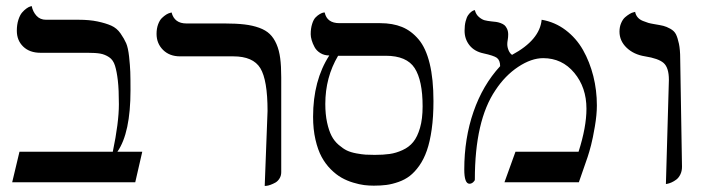

<svg xmlns="http://www.w3.org/2000/svg" viewBox="-20 -598 2311 630"><path d="M237.8 -533.2H130.9C118.2 -533.2 107.8 -537.5 99.9 -546.1C91.9 -554.8 86.6 -565.4 84 -578.1L79.1 -576.7C75.5 -575.7 71.4 -573.5 66.7 -570.1C61.9 -566.7 57.2 -562.3 52.5 -556.9C47.8 -551.5 43.7 -543.5 40.3 -533C36.9 -522.4 35.2 -510.4 35.2 -497.1C35.2 -475.9 42.2 -458.6 56.2 -445.1C70.1 -431.6 89 -424.8 112.8 -424.8H267.1C285 -424.8 299 -423.9 309.1 -422.1C319.2 -420.3 328.8 -416.4 337.9 -410.4C347 -404.4 353.5 -395 357.4 -382.3C361.3 -369.6 364.4 -353.4 366.7 -333.5C369 -313.6 370.1 -287.8 370.1 -255.9C370.1 -215.8 363.4 -163.9 350.1 -100.1H43.9L20 0H423.8L446.8 -100.1H365.2C393.9 -141.4 408.2 -208.7 408.2 -301.8C408.2 -328.1 408 -348.2 407.5 -362.1C407 -375.9 405.7 -392.6 403.6 -412.1C401.4 -431.6 398.3 -446.3 394 -456.1C389.8 -465.8 383.6 -476.6 375.5 -488.3C367.4 -500 357.2 -508.5 345 -513.9C332.8 -519.3 317.8 -523.8 300 -527.6C282.3 -531.3 261.6 -533.2 237.8 -533.2Z M848.6 12.2 854.5 11.7C858.1 11.4 862.5 10.3 867.9 8.3C873.3 6.3 878.6 3.9 883.8 1C889 -2 893.5 -6.4 897.2 -12.5C901 -18.5 902.8 -25.4 902.8 -33.2V-344.2C902.8 -368.7 901.7 -389.6 899.4 -407C897.1 -424.4 893.1 -439.9 887.2 -453.4C881.3 -466.9 874 -477.9 865.2 -486.3C856.4 -494.8 844.9 -501.6 830.6 -506.8C816.2 -512 800.1 -515.7 782.2 -517.8C764.3 -519.9 742.8 -521 717.8 -521H591.8C565.4 -521 549.2 -533 543 -557.1L538.1 -555.7C534.5 -555 530.4 -553.2 525.6 -550.3C520.9 -547.4 516.1 -543.5 511.2 -538.8C506.3 -534.1 502.2 -527.2 498.8 -518.1C495.4 -509 493.7 -498.5 493.7 -486.8C493.7 -466 500.7 -448.5 514.9 -434.3C529.1 -420.2 547.7 -413.1 570.8 -413.1H745.6C788.9 -413.1 818.4 -400.1 834.2 -374.3C850 -348.4 857.9 -301.6 857.9 -233.9Z M1245.6 -415C1291.5 -415 1323.2 -401.5 1340.6 -374.5C1358 -347.5 1366.7 -305.7 1366.7 -249C1366.7 -221.7 1363.9 -198.2 1358.2 -178.5C1352.5 -158.8 1345.1 -143.3 1335.9 -132.1C1326.8 -120.8 1315.1 -112 1300.8 -105.5C1286.5 -99 1272.4 -94.7 1258.5 -92.8C1244.7 -90.8 1228.4 -89.8 1209.5 -89.8C1197.4 -89.8 1187.5 -90.1 1179.7 -90.6C1171.9 -91.1 1161.8 -92.4 1149.4 -94.7C1137 -97 1126.6 -100.2 1118.2 -104.2C1109.7 -108.3 1100.7 -114.5 1091.1 -122.8C1081.5 -131.1 1073.7 -141 1067.9 -152.3C1062 -163.7 1057.1 -178.4 1053.2 -196.3C1049.3 -214.2 1047.4 -234.4 1047.4 -256.8C1047.4 -315.1 1061.4 -367.8 1089.4 -415ZM1206.5 11.2C1221.8 11.2 1235.7 10.4 1248 8.8C1260.4 7.2 1273.6 3.9 1287.6 -1C1301.6 -5.9 1314 -12.5 1324.7 -20.8C1335.4 -29.1 1345.8 -40.2 1355.7 -54.2C1365.6 -68.2 1373.9 -84.7 1380.6 -103.8C1387.3 -122.8 1392.6 -146.1 1396.5 -173.6C1400.4 -201.1 1402.3 -231.9 1402.3 -266.1C1402.3 -314.3 1398.2 -355.4 1389.9 -389.4C1381.6 -423.4 1369.5 -449.9 1353.5 -468.8C1337.6 -487.6 1319.4 -501.2 1299.1 -509.5C1278.7 -517.8 1254.9 -522 1227.5 -522H1093.8C1066.4 -522 1050.3 -533.7 1045.4 -557.1L1040.5 -556.6C1037.6 -556 1033.9 -554.4 1029.3 -551.8C1024.7 -549.2 1020.2 -545.6 1015.6 -541C1011.1 -536.5 1007.2 -529.3 1004.2 -519.5C1001.1 -509.8 999.5 -498.5 999.5 -485.8C999.5 -480 1000.6 -473.4 1002.7 -466.1C1004.8 -458.7 1008 -451.2 1012.2 -443.4C1016.4 -435.5 1022.8 -429 1031.2 -423.8C1039.7 -418.6 1049.5 -416 1060.5 -416C1025.1 -361.3 1007.3 -294.3 1007.3 -214.8C1007.3 -187.5 1009.9 -162.5 1015.1 -139.9C1020.3 -117.3 1027.1 -98.3 1035.4 -83C1043.7 -67.7 1053.7 -54.2 1065.4 -42.5C1077.1 -30.8 1088.9 -21.6 1100.8 -14.9C1112.7 -8.2 1125.4 -2.8 1138.9 1.2C1152.4 5.3 1164.5 8 1175 9.3C1185.6 10.6 1196.1 11.2 1206.5 11.2Z M1757.3 -533.2C1753.1 -488.9 1720.7 -450.5 1660.2 -418C1655.6 -420.9 1651.9 -425.8 1648.9 -432.6C1646 -439.5 1644.5 -446.3 1644.5 -453.1C1644.5 -457 1645 -461.8 1646 -467.3C1647 -472.8 1647.5 -478.7 1647.5 -484.9C1647.5 -492 1646.2 -498.2 1643.8 -503.4C1641.4 -508.6 1638.5 -512.6 1635.3 -515.4C1632 -518.1 1627.6 -520.5 1622.1 -522.5C1616.5 -524.4 1611.7 -525.6 1607.7 -526.1C1603.6 -526.6 1598.5 -527.2 1592.3 -527.8C1583.5 -528.8 1576.2 -530 1570.3 -531.5C1564.5 -533 1558.2 -536.5 1551.5 -542.2C1544.8 -547.9 1540.4 -555.5 1538.1 -564.9L1534.7 -564C1532.4 -563.3 1529.5 -561.7 1526.1 -559.1C1522.7 -556.5 1519.4 -552.9 1516.1 -548.3C1512.9 -543.8 1510.1 -537 1507.8 -528.1C1505.5 -519.1 1504.4 -508.8 1504.4 -497.1C1504.4 -478.8 1509.8 -463 1520.5 -449.5C1531.2 -436 1546.5 -427.1 1566.4 -422.9C1588.9 -418 1603.5 -413.1 1610.4 -408.2C1617.5 -402.7 1621.1 -393.6 1621.1 -380.9C1583 -339.5 1553.9 -289.7 1533.7 -231.4C1513.5 -173.2 1503.4 -110 1503.4 -42C1503.4 -10.7 1509.1 4.9 1520.5 4.9C1524.7 4.9 1528.7 3.3 1532.5 0C1536.2 -3.3 1538.1 -6.2 1538.1 -8.8C1538.1 -137.7 1560.5 -235.4 1605.5 -301.8C1626.6 -334 1651.6 -359.6 1680.4 -378.7C1709.2 -397.7 1736.5 -407.2 1762.2 -407.2C1803.5 -407.2 1837.6 -391.2 1864.3 -359.1C1891 -327.1 1904.3 -287.8 1904.3 -241.2C1904.3 -201.2 1895.7 -154.1 1878.4 -100.1H1671.4L1635.3 0H1879.4L1908.2 -83C1911.8 -93.8 1915.5 -106.6 1919.4 -121.6C1923.3 -136.6 1927.5 -157 1931.9 -182.9C1936.3 -208.7 1938.5 -231.8 1938.5 -252C1938.5 -285.2 1934.6 -317.3 1926.8 -348.4C1918.9 -379.5 1907.7 -408 1893.1 -433.8C1878.4 -459.7 1859.4 -481.5 1835.9 -499.3C1812.5 -517 1786.3 -528.3 1757.3 -533.2Z M2165 5.9 2170.4 4.9C2174 4.2 2178.4 2.8 2183.6 0.5C2188.8 -1.8 2194 -4.9 2199.2 -8.8C2204.4 -12.7 2208.8 -18.3 2212.4 -25.6C2216 -33 2217.8 -41.3 2217.8 -50.8L2211.9 -405.8C2211.9 -425 2210.5 -441.2 2207.8 -454.3C2205 -467.5 2201.7 -477.9 2198 -485.4C2194.3 -492.8 2188.1 -498.9 2179.4 -503.7C2170.8 -508.4 2163.2 -511.6 2156.5 -513.2C2149.8 -514.8 2139.6 -516.8 2126 -519C2118.2 -520.3 2112 -521.6 2107.4 -522.9C2102.9 -524.3 2096.9 -526.4 2089.6 -529.3C2082.3 -532.2 2076.5 -536.2 2072.3 -541.3C2068 -546.3 2065.3 -552.2 2064 -559.1L2058.6 -557.6C2055 -557 2050.8 -555.2 2045.9 -552.2C2041 -549.3 2036.1 -545.7 2031 -541.3C2026 -536.9 2021.6 -530.5 2018.1 -522.2C2014.5 -513.9 2012.7 -504.6 2012.7 -494.1C2012.7 -474 2020.5 -456.4 2036.1 -441.4C2051.8 -426.4 2071.9 -417 2096.7 -413.1C2125.7 -408.5 2145.8 -401.4 2157.2 -391.6C2168.9 -381.5 2174.8 -363 2174.8 -335.9Z"/></svg>

Font: Linux Biolinum G
Style: Bold
Weight: 700
Designer: Philipp H. Poll
Foundry: Philipp H. Poll
Version: Version 1.1.0